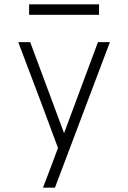

<svg xmlns="http://www.w3.org/2000/svg" viewBox="-20 -864 590 884"><path d="M233 0H178Q188 -26 198 -52.5Q208 -79 218 -105L247 -183L170 -390L64 -670H119L275 -251L431 -670H486ZM436 -796H114V-844H436Z"/></svg>

Font: Lode Dark Term
Style: Regular
Weight: 400
Monospace: yes
Designer: Belleve Invis
Foundry: Belleve Invis
Version: Version 29.2.0